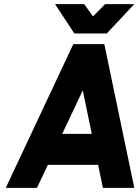

<svg xmlns="http://www.w3.org/2000/svg" viewBox="-20 -915 680 935"><path d="M248 -895 342 -752H500L634 -895H492L433 -835L390 -895ZM283 -263 383 -475 427 -263ZM213 -112H458L481 0H634L488 -700H337L8 0H160Z"/></svg>

Font: Unageo
Style: ExtraBold-Italic
Weight: 800
Designer: Richard Sepsi
Foundry: Richard Sepsi
Version: Version 2.000